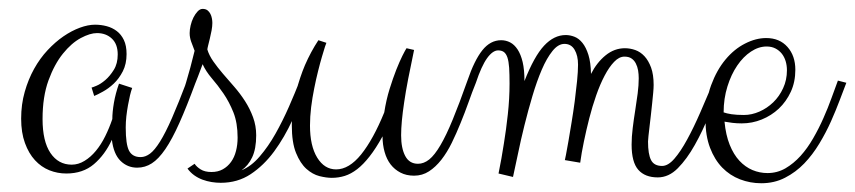

<svg xmlns="http://www.w3.org/2000/svg" viewBox="-20 -421 1933 434"><path d="M421.9 -233.9Q401.9 -179.7 385.5 -143.1Q369.1 -106.4 353.8 -84Q338.4 -61.5 323.2 -51.8Q308.1 -42 290 -42Q268.1 -42 252.4 -57.4Q236.8 -72.8 232.9 -105Q217.3 -71.3 192.4 -50Q167.5 -28.8 129.9 -28.8Q109.9 -28.8 91.6 -36.1Q73.2 -43.5 59.1 -58.8Q44.9 -74.2 36.4 -97.7Q27.8 -121.1 27.8 -152.8Q27.8 -185.1 35.9 -213.4Q43.9 -241.7 57.1 -265.4Q70.3 -289.1 87.6 -307.6Q105 -326.2 123.5 -338.9Q142.1 -351.6 160.6 -358.4Q179.2 -365.2 194.8 -365.2Q208.5 -365.2 221.2 -361.8Q233.9 -358.4 243.9 -350.8Q253.9 -343.3 260 -330.6Q266.1 -317.9 266.1 -298.8Q266.1 -276.4 257.6 -259.8Q249 -243.2 237.1 -231.9Q225.1 -220.7 212.6 -213.9Q200.2 -207 192.9 -204.1L187 -223.1Q188.5 -223.1 198 -227.1Q207.5 -231 218 -240Q228.5 -249 237.3 -263.2Q246.1 -277.3 246.1 -297.9Q246.1 -321.3 232.9 -333.7Q219.7 -346.2 199.2 -346.2Q183.6 -346.2 162.6 -335Q141.6 -323.7 122.3 -299.8Q103 -275.9 89.6 -239.3Q76.2 -202.6 76.2 -151.9Q76.2 -101.6 94 -75.2Q111.8 -48.8 142.1 -48.8Q157.2 -48.8 171.1 -57.4Q185.1 -65.9 196.8 -80.1Q208.5 -94.2 217.8 -113Q227.1 -131.8 233.9 -151.9Q233.9 -167.5 237.5 -188.7Q241.2 -210 249 -231.9L278.8 -222.2Q276.4 -215.8 273.9 -205.6Q271.5 -195.3 269.3 -183.1Q267.1 -170.9 265.6 -158Q264.2 -145 264.2 -132.8Q264.2 -94.7 271.7 -80.3Q279.3 -65.9 297.9 -65.9Q308.6 -65.9 319.1 -73.7Q329.6 -81.5 341.8 -101.1Q354 -120.6 368.7 -154.1Q383.3 -187.5 402.8 -238.8Z M438 -275.9Q432.6 -261.7 427.5 -248Q422.4 -234.4 416.3 -220.7Q410.2 -207 401.9 -193.8Q393.6 -180.7 381.8 -167L377.9 -170.9Q390.6 -201.7 400.4 -233.9Q410.2 -266.1 419.9 -306.2Q417.5 -313 415.5 -317.9Q413.6 -322.8 412.1 -326.9Q410.6 -331.1 409.7 -335.7Q408.7 -340.3 408.7 -346.2Q408.7 -354 410.9 -363.5Q413.1 -373 417.2 -381.3Q421.4 -389.6 426.8 -395.3Q432.1 -400.9 438 -400.9Q444.8 -400.9 449 -397.7Q453.1 -394.5 455.6 -389.6Q458 -384.8 459 -379.4Q460 -374 460 -369.1Q460 -361.8 458.3 -352.3Q456.5 -342.8 454.3 -333.7Q452.1 -324.7 450.4 -317.9Q448.7 -311 448.7 -309.1Q452.6 -295.9 462.2 -282.2Q471.7 -268.6 483.9 -254.4Q496.1 -240.2 509.5 -224.9Q522.9 -209.5 533.9 -192.4Q544.9 -175.3 552 -156Q559.1 -136.7 559.1 -115.2Q559.1 -84.5 550 -65.4Q541 -46.4 525.9 -36.1Q547.9 -44.9 567.1 -67.4Q586.4 -89.8 602.8 -118.9Q619.1 -147.9 633.1 -179.7Q647 -211.4 657.7 -238.8L676.8 -233.9Q660.2 -191.4 641.6 -150.9Q623 -110.4 599.6 -78.6Q576.2 -46.9 546.6 -27.3Q517.1 -7.8 479 -7.8Q468.8 -7.8 458.3 -9.5Q447.8 -11.2 437.7 -14.9Q427.7 -18.6 418.9 -24.9Q410.2 -31.2 403.8 -40L419.9 -50.8Q424.3 -43.9 433.6 -38.1Q442.9 -32.2 458 -32.2Q472.7 -32.2 483.6 -38.3Q494.6 -44.4 502.2 -54.9Q509.8 -65.4 513.4 -79.6Q517.1 -93.8 517.1 -109.9Q517.1 -143.1 507.6 -167Q498 -190.9 485.1 -209.7Q472.2 -228.5 458.7 -244.1Q445.3 -259.8 438 -275.9Z M844.7 -112.8Q829.6 -85.4 815.4 -67.4Q801.3 -49.3 787.4 -38.6Q773.4 -27.8 759.3 -23.4Q745.1 -19 730 -19Q717.8 -19 702.1 -22.9Q686.5 -26.9 672.6 -39.3Q658.7 -51.8 649.2 -75.2Q639.6 -98.6 639.6 -138.2Q639.6 -177.7 648.9 -212.6Q658.2 -247.6 669.4 -273.9Q682.6 -304.2 699.7 -330.1L717.8 -324.2Q717.3 -323.7 714.6 -315.4Q711.9 -307.1 707.8 -293Q703.6 -278.8 699 -260.3Q694.3 -241.7 690.2 -220.9Q686 -200.2 683.3 -178.7Q680.7 -157.2 680.7 -137.2Q680.7 -91.3 697 -64.7Q713.4 -38.1 739.7 -38.1Q769 -38.1 796.4 -72Q823.7 -106 848.6 -167Q853 -195.3 860.6 -219.7Q868.2 -244.1 875.7 -263.2Q883.3 -282.2 889.6 -294.9Q896 -307.6 898.9 -312L916 -308.1Q908.2 -271.5 902.6 -242.4Q897 -213.4 893.6 -189.9Q890.1 -166.5 888.4 -148.2Q886.7 -129.9 886.7 -115.2Q886.7 -85.9 896 -68.4Q905.3 -50.8 924.8 -50.8Q938 -50.8 950.2 -60.5Q962.4 -70.3 975.6 -92.8Q988.8 -115.2 1003.4 -150.9Q1018.1 -186.5 1036.6 -238.8L1055.7 -233.9Q1047.4 -213.4 1039.1 -189.9Q1030.8 -166.5 1021.2 -143.1Q1011.7 -119.6 1001.2 -98.1Q990.7 -76.7 977.8 -60.1Q964.8 -43.5 949.7 -33.7Q934.6 -23.9 916 -23.9Q898.4 -23.9 885.3 -30.8Q872.1 -37.6 863 -49.3Q854 -61 849.4 -77.4Q844.7 -93.8 844.7 -112.8Z M1036.6 -238.8Q1052.2 -284.7 1070.3 -307.4Q1088.4 -330.1 1112.8 -330.1Q1123.5 -330.1 1133.1 -325.2Q1142.6 -320.3 1149.9 -309.3Q1157.2 -298.3 1161.4 -280.8Q1165.5 -263.2 1165.5 -237.8Q1187.5 -293.9 1210 -317.9Q1232.4 -341.8 1258.8 -341.8Q1268.6 -341.8 1278.6 -337.9Q1288.6 -334 1296.6 -324Q1304.7 -314 1310.1 -296.9Q1315.4 -279.8 1315.9 -253.9Q1329.1 -279.8 1348.9 -295.9Q1368.7 -312 1392.6 -312Q1404.3 -312 1416 -307.9Q1427.7 -303.7 1436.8 -293.9Q1445.8 -284.2 1451.7 -268.3Q1457.5 -252.4 1457.5 -229Q1457.5 -222.2 1456.5 -211.2Q1455.6 -200.2 1454.1 -187Q1452.6 -173.8 1451.2 -160.2Q1449.7 -146.5 1448.2 -134.5Q1446.8 -122.6 1445.8 -113.5Q1444.8 -104.5 1444.8 -101.1Q1444.8 -72.3 1451.7 -59.1Q1458.5 -45.9 1476.6 -45.9Q1490.2 -45.9 1504.4 -62.3Q1518.6 -78.6 1533.2 -105.5Q1547.9 -132.3 1563 -167Q1578.1 -201.7 1593.8 -238.8L1612.8 -233.9Q1598.6 -200.2 1583.5 -162.6Q1568.4 -125 1550.5 -93.3Q1532.7 -61.5 1512.2 -40.8Q1491.7 -20 1466.8 -20Q1438 -20 1422.9 -37.1Q1407.7 -54.2 1407.7 -94.2Q1407.7 -111.8 1410.2 -131.6Q1412.6 -151.4 1415.8 -171.1Q1418.9 -190.9 1421.4 -209.7Q1423.8 -228.5 1423.8 -244.1Q1423.8 -252.9 1422.4 -261.7Q1420.9 -270.5 1417.2 -277.6Q1413.6 -284.7 1407.5 -288.8Q1401.4 -293 1391.6 -293Q1379.4 -293 1368.2 -281.2Q1356.9 -269.5 1346.7 -250Q1336.4 -230.5 1327.6 -205.3Q1318.8 -180.2 1312 -153.6Q1305.2 -127 1299.8 -100.8Q1294.4 -74.7 1291.5 -53.2L1256.8 -59.1Q1256.8 -59.1 1259.3 -71Q1261.7 -83 1264.9 -101.8Q1268.1 -120.6 1272 -144.3Q1275.9 -168 1279.1 -191.9Q1282.2 -215.8 1284.4 -237.8Q1286.6 -259.8 1286.6 -274.9Q1286.6 -295.4 1278.8 -308.6Q1271 -321.8 1255.9 -321.8Q1241.7 -321.8 1228.8 -305.7Q1215.8 -289.6 1204.6 -263.4Q1193.4 -237.3 1183.6 -204.3Q1173.8 -171.4 1165.5 -137.9Q1157.2 -104.5 1150.9 -73.7Q1144.5 -43 1139.6 -21L1106.9 -28.8Q1113.8 -62.5 1119.1 -97.2Q1124 -127 1127.9 -162.6Q1131.8 -198.2 1131.8 -231.9Q1131.8 -253.4 1130.9 -267.8Q1129.9 -282.2 1127 -291Q1124 -299.8 1118.9 -303.5Q1113.8 -307.1 1106 -307.1Q1093.8 -307.1 1081.1 -289.6Q1068.4 -272 1055.7 -233.9Z M1700.7 -6.8Q1675.8 -6.8 1652.8 -15.6Q1629.9 -24.4 1612.5 -42.2Q1595.2 -60.1 1585 -86.9Q1574.7 -113.8 1574.7 -149.9Q1574.7 -193.8 1587.4 -228.3Q1600.1 -262.7 1619.9 -286.4Q1639.6 -310.1 1664.1 -322.5Q1688.5 -335 1711.9 -335Q1742.2 -335 1760 -314.9Q1777.8 -294.9 1777.8 -263.2Q1777.8 -235.8 1767.6 -213.6Q1757.3 -191.4 1740.5 -175.5Q1723.6 -159.7 1701.9 -150.9Q1680.2 -142.1 1656.7 -142.1Q1645.5 -142.1 1635.5 -143.3Q1625.5 -144.5 1617.7 -146Q1620.6 -115.7 1629.4 -93.8Q1638.2 -71.8 1651.4 -57.6Q1664.6 -43.5 1680.9 -36.6Q1697.3 -29.8 1714.8 -29.8Q1736.8 -29.8 1755.4 -40.5Q1773.9 -51.3 1789.6 -68.6Q1805.2 -85.9 1818.1 -108.4Q1831.1 -130.9 1841.3 -154.1Q1851.6 -177.2 1859.6 -199.5Q1867.7 -221.7 1874 -238.8L1893.1 -233.9Q1886.7 -217.8 1878.2 -194.8Q1869.6 -171.9 1858.4 -146.7Q1847.2 -121.6 1832 -96.4Q1816.9 -71.3 1797.9 -51.5Q1778.8 -31.7 1754.6 -19.3Q1730.5 -6.8 1700.7 -6.8ZM1712.9 -315.9Q1694.8 -315.9 1677.5 -304.4Q1660.2 -293 1646.5 -272.9Q1632.8 -252.9 1624.3 -225.6Q1615.7 -198.2 1615.7 -167Q1622.1 -164.6 1633.5 -162.8Q1645 -161.1 1661.6 -161.1Q1679.2 -161.1 1696.5 -168.7Q1713.9 -176.3 1727.8 -189.7Q1741.7 -203.1 1750.2 -221.7Q1758.8 -240.2 1758.8 -262.2Q1758.8 -272.9 1755.9 -282.7Q1752.9 -292.5 1747.1 -299.8Q1741.2 -307.1 1732.7 -311.5Q1724.1 -315.9 1712.9 -315.9Z"/></svg>

Font: Clicker Script
Style: Regular
Weight: 400
Designer: Astigmatic (AOETI)
Foundry: Astigmatic (AOETI)
Version: Version 1.000